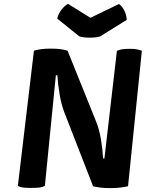

<svg xmlns="http://www.w3.org/2000/svg" viewBox="-20 -967 758 992"><path d="M268.6 -578.1Q270.5 -578.1 276.4 -578.1Q279.3 -529.3 288.1 -479.5Q295.9 -430.7 311.5 -388.7Q361.3 -260.7 460.9 -4.9Q475.6 -1 497.1 2Q519.5 4.9 548.8 4.9Q579.1 4.9 602.5 2Q626 -1 641.6 -4.9Q666 -238.3 712.9 -704.1Q704.1 -709 688.5 -711.9Q672.9 -714.8 650.4 -714.8Q624 -714.8 608.4 -711.9Q593.8 -709 584 -704.1Q562.5 -518.6 519.5 -148.4Q518.6 -148.4 512.7 -148.4Q509.8 -198.2 501 -251Q491.2 -303.7 476.6 -338.9Q427.7 -460.9 329.1 -705.1Q314.5 -710 293 -712.9Q272.5 -715.8 242.2 -715.8Q212.9 -715.8 192.4 -712.9Q171.9 -710 155.3 -705.1Q127 -472.7 72.3 -6.8Q81.1 -1 98.6 2Q116.2 3.9 140.6 3.9Q166 3.9 184.6 2Q202.1 -1 211.9 -6.8Q231.4 -197.3 268.6 -578.1ZM331.1 -947.3Q311.5 -935.5 296.9 -916Q282.2 -896.5 275.4 -871.1Q313.5 -840.8 389.6 -779.3Q396.5 -776.4 410.2 -774.4Q423.8 -772.5 443.4 -772.5Q461.9 -772.5 476.6 -774.4Q490.2 -776.4 498 -779.3Q543.9 -807.6 634.8 -864.3Q633.8 -888.7 623 -911.1Q612.3 -933.6 594.7 -946.3Q545.9 -921.9 447.3 -875Q418 -892.6 331.1 -947.3Z"/></svg>

Font: cl
Style: Bold Italic
Weight: 400
Designer: Mitja Miklavcic
Version: Version 7.504; 2011; Build 1022